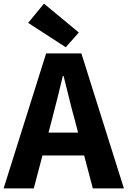

<svg xmlns="http://www.w3.org/2000/svg" viewBox="-26 -1037 702 1057"><path d="M-6 0 228 -743H422L656 0H485L385 -379Q369 -436 354 -498.5Q339 -561 324 -619H320Q306 -560 290.5 -498Q275 -436 260 -379L160 0ZM146 -181V-307H502V-181ZM336 -777 129 -911 216 -1017 408 -858Z"/></svg>

Font: Noto Sans JP Thin ExtraBold
Style: Regular
Weight: 800
Version: Version 2.004-H2;hotconv 1.0.118;makeotfexe 2.5.65603